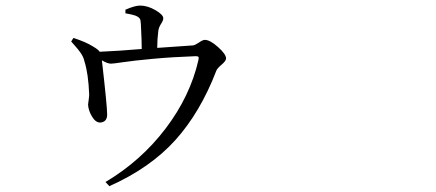

<svg xmlns="http://www.w3.org/2000/svg" viewBox="-20 -590 1540 678"><path d="M422.9 -543V-555.7Q456.1 -570.3 474.6 -570.3Q501 -570.3 528.8 -554.2Q556.6 -538.1 556.6 -525.4Q556.6 -517.6 548.8 -505.9Q541 -494.1 539.1 -481.4Q535.2 -452.1 535.2 -420.9Q652.3 -428.7 662.1 -429.7Q668.9 -430.7 682.6 -439.9Q696.3 -449.2 703.1 -449.2Q721.7 -449.2 750 -423.8Q778.3 -398.4 778.3 -383.8Q778.3 -375 762.7 -361.8Q747.1 -348.6 744.1 -340.8Q687.5 -193.4 599.1 -95.2Q510.7 2.9 366.2 67.4L352.5 52.7Q477.5 -21.5 564.5 -135.7Q651.4 -250 680.7 -377.9Q682.6 -386.7 680.7 -389.2Q678.7 -391.6 670.9 -391.6Q588.9 -388.7 520.5 -382.3Q452.1 -376 416 -370.6Q379.9 -365.2 372.1 -365.2Q359.4 -365.2 339.8 -377Q358.4 -214.8 358.4 -185.5Q358.4 -159.2 334 -157.2Q317.4 -157.2 304.7 -178.7Q292 -200.2 291 -220.7Q291 -223.6 293 -236.3Q294.9 -249 294.9 -256.8Q292 -330.1 278.3 -373Q276.4 -381.8 272.9 -389.2Q269.5 -396.5 263.7 -404.8Q257.8 -413.1 254.4 -417Q251 -420.9 242.7 -430.7Q234.4 -440.4 231.4 -443.4L239.3 -456.1Q284.2 -441.4 308.6 -425.8Q327.1 -415 332 -407.2Q400.4 -410.2 480.5 -417Q480.5 -445.3 477.5 -503.9Q476.6 -513.7 476.1 -517.6Q475.6 -521.5 472.7 -525.4Q469.7 -529.3 463.9 -532.2Q456.1 -537.1 422.9 -543Z"/></svg>

Font: Bpmf Zihi Serif Regular
Style: Regular
Weight: 400
Foundry: But Ko
Version: Version 1.320